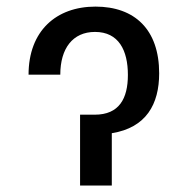

<svg xmlns="http://www.w3.org/2000/svg" viewBox="-20 -573 580 593"><path d="M68.2 -342.3H166.2C166.2 -423.3 204.5 -474.4 273.4 -474.4C346.6 -474.4 375 -417.6 375 -341.6C375 -268.5 348 -218.8 272.7 -218.8H227.3V0H325.3V-161.6C431.5 -178.6 471.6 -251.1 471.6 -346.6C471.6 -481.5 396.3 -552.6 274.9 -552.6C153.4 -552.6 68.2 -477.3 68.2 -342.3Z"/></svg>

Font: Karasuma Gothic
Style: Regular
Weight: 400
Designer: Rasmus Andersson, Ryoko Nishizuka
Foundry: Genbu
Version: Version 1.00